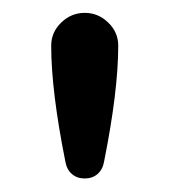

<svg xmlns="http://www.w3.org/2000/svg" viewBox="-20 -750 257 291"><path d="M79.1 -504.9Q57.6 -612.3 57.6 -680.7Q57.6 -701.2 72.8 -715.8Q87.9 -730.5 108.4 -730.5Q128.9 -730.5 144 -715.8Q159.2 -701.2 159.2 -680.7Q159.2 -612.3 137.7 -504.9Q135.7 -493.2 127.9 -486.3Q120.1 -479.5 108.4 -479.5Q96.7 -479.5 88.9 -486.3Q81.1 -493.2 79.1 -504.9Z"/></svg>

Font: jf-openhuninn-2.1
Style: Regular
Weight: 400
Designer: [Kosugi Maru]
Designed by MOTOYA      

[Varela Round]
Joe Prince (Latin component); Avraham Cornfeld (Hebrew component)
Foundry: justfont Co., Ltd.
Version: 2.1